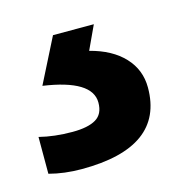

<svg xmlns="http://www.w3.org/2000/svg" viewBox="-52 -48 320 337"><g transform="rotate(-15 108.0 120.0)"><path d="M208 131.8Q208 240.2 59.1 240.2Q27.3 240.2 0 232.9V166Q27.3 172.9 60.1 172.9Q88.4 172.9 102.8 164.3Q117.2 155.8 117.2 134.8Q117.2 93.8 29.8 81.1L70.8 0H145L125 43Q164.6 53.2 186.3 76.4Q208 99.6 208 131.8Z"/></g></svg>

Font: Open Sans
Style: SemiBold
Weight: 600
Foundry: Ascender Corporation
Version: Version 1.10